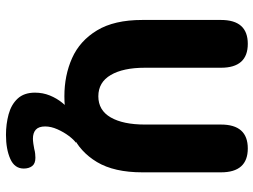

<svg xmlns="http://www.w3.org/2000/svg" viewBox="-126 -534 870 659"><g transform="rotate(90 309.5 -204.0)"><path d="M442.5 211Q405.5 211 372 202Q338.5 193 318 171Q297.5 149 297.5 111.5Q297.5 84.5 307.2 60.5Q317 36.5 332.5 17.5Q348 -1.5 365.5 -13.8Q383 -26 398 -29H469.5Q459.5 -22.5 446.2 -5Q433 12.5 423.2 34.5Q413.5 56.5 413.5 76.5Q413.5 98.5 424.5 108.5Q435.5 118.5 455.5 118.5Q462 118.5 473 117Q484 115.5 490.5 114Q499.5 111.5 507.2 110.8Q515 110 521 110Q541 110 549.5 121.2Q558 132.5 558 150Q558 181.5 524.8 196.2Q491.5 211 442.5 211ZM310 10.5Q238 10.5 178.8 -16Q119.5 -42.5 83.8 -101.5Q48 -160.5 48 -257V-527Q48 -619 130 -619Q212 -619 212 -527V-266Q212 -191 237 -148.5Q262 -106 310 -106Q358 -106 382.5 -148.5Q407 -191 407 -266V-527Q407 -619 489 -619Q571 -619 571 -527V-257Q571 -160.5 535.8 -101.5Q500.5 -42.5 441.5 -16Q382.5 10.5 310 10.5Z"/></g></svg>

Font: Sono ExtraLight Monospace
Style: Bold
Weight: 700
Version: Version 2.112